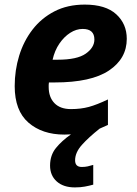

<svg xmlns="http://www.w3.org/2000/svg" viewBox="-20 -576 597 836"><path d="M260 10Q164 10 104 -42Q44 -94 44 -201Q44 -270 63.5 -333.5Q83 -397 121.5 -447Q160 -497 217 -526.5Q274 -556 349 -556Q440 -556 486 -514Q532 -472 532 -407Q532 -321 454.5 -269Q377 -217 218 -217H193Q192 -211 192 -206.5Q192 -202 192 -197Q192 -153 217 -127Q242 -101 289 -101Q332 -101 367 -110.5Q402 -120 450 -143V-32Q431 -23 414 -16Q366 22 336.5 55Q307 88 307 122Q307 151 336 151Q350 151 361.5 148.5Q373 146 386 142V228Q368 233 349 236.5Q330 240 306 240Q256 240 227 214Q198 188 198 145Q198 100 223.5 68.5Q249 37 289 9Q275 10 260 10ZM209 -316H231Q316 -316 353.5 -342.5Q391 -369 391 -404Q391 -450 340 -450Q312 -450 285.5 -433Q259 -416 238.5 -386Q218 -356 209 -316Z"/></svg>

Font: BC Sans
Style: Bold Italic
Weight: 700
Italic angle: -12°
Designer: Monotype Design Team
Province of B.C.
Foundry: Monotype Imaging Inc.
Version: Version 2.000;GOOG;noto-source:20170915:90ef993387c0